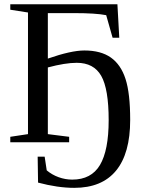

<svg xmlns="http://www.w3.org/2000/svg" viewBox="-20 -675 671 911"><path d="M308.1 0H28.8V-25.9L112.8 -38.6V-615.7L28.8 -628.9V-654.8H537.1L545.9 -496.1H514.2L483.9 -603Q435.1 -612.8 331.1 -612.8H207V-397Q317.4 -435.5 380.4 -435.5Q458.5 -435.5 506.1 -401.9Q553.7 -368.2 575.7 -300Q597.7 -231.9 597.7 -106Q597.7 53.2 530.5 134.8Q463.4 216.3 332.5 216.3Q253.9 216.3 160.6 191.4L158.7 68.4H191.9L201.7 133.3Q226.6 154.3 258.3 165.8Q290 177.2 322.8 177.2Q413.1 177.2 454.3 107.9Q495.6 38.6 495.6 -105Q495.6 -253.4 460.2 -315.2Q424.8 -377 344.2 -377Q289.6 -377 207 -355V-38.6L308.1 -25.9Z"/></svg>

Font: Tinos
Style: Regular
Weight: 400
Designer: Steve Matteson
Foundry: Monotype Imaging Inc.
Version: Version 1.23